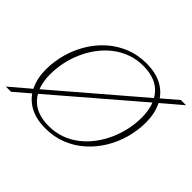

<svg xmlns="http://www.w3.org/2000/svg" viewBox="-164 -914 1147 1147"><g transform="rotate(45 409.0 -341.0)"><path d="M829 -682.5 697 -570 683.5 -558.5 150 -100.5 137 -89 33 0H-11L119 -110.5L132 -122L666.5 -580L679 -591.5L785 -682.5ZM124 -239.5Q124 -134 177.8 -74Q231.5 -14 336 -14Q391.5 -14 439.5 -31.2Q487.5 -48.5 527.2 -79.5Q567 -110.5 598 -151.5Q629 -192.5 650.5 -240.5Q672 -288.5 683.2 -340Q694.5 -391.5 694.5 -442.5Q694.5 -548.5 641 -608.5Q587.5 -668.5 482.5 -668.5Q427 -668.5 379 -651Q331 -633.5 291.2 -602.8Q251.5 -572 220.2 -530.8Q189 -489.5 167.5 -441.5Q146 -393.5 135 -342.2Q124 -291 124 -239.5ZM733 -440.5Q733 -373 714.8 -307.2Q696.5 -241.5 662 -184.5Q627.5 -127.5 578.2 -83.5Q529 -39.5 467.2 -14.8Q405.5 10 333 10Q250 10 195 -22.2Q140 -54.5 112.8 -111.2Q85.5 -168 85.5 -242Q85.5 -309.5 103.8 -375Q122 -440.5 156.5 -497.8Q191 -555 240 -598.8Q289 -642.5 351 -667.5Q413 -692.5 485.5 -692.5Q568.5 -692.5 623.5 -660.2Q678.5 -628 705.8 -571Q733 -514 733 -440.5Z"/></g></svg>

Font: Newsreader ExtraLight
Style: Italic
Weight: 250
Italic angle: -17°
Designer: Hugues Gentile
Foundry: Production Type
Version: Version 1.003